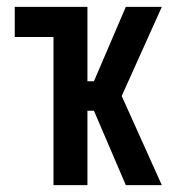

<svg xmlns="http://www.w3.org/2000/svg" viewBox="-20 -540 540 560"><path d="M136 0V-432H23V-520H235V-303H254L347 -520H452L335 -260L452 0H347L254 -217H235V0Z"/></svg>

Font: Iosevka Curly Semibold
Style: Regular
Weight: 600
Monospace: yes
Designer: Belleve Invis
Foundry: Belleve Invis
Version: Version 22.1.2; ttfautohint (v1.8.4)